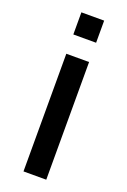

<svg xmlns="http://www.w3.org/2000/svg" viewBox="-143 -779 549 828"><g transform="rotate(20 132.0 -365.0)"><path d="M184.5 -628.5V-730H80V-628.5ZM184.5 0V-540H80V0Z"/></g></svg>

Font: Vela Sans SemBd
Style: Regular
Weight: 600
Designer: Principal design: Mikhail Sharanda - project Manrope.
Design modification: Ravid Balaliev
Foundry: Mikhail Sharanda
Version: Version 1.001